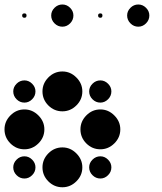

<svg xmlns="http://www.w3.org/2000/svg" viewBox="-24 -818 711 843"><path d="M416.7 -131.7Q435.8 -131.7 450.4 -117.1Q465 -102.5 465 -83.3Q465 -63.3 450.4 -48.8Q435.8 -34.2 416.7 -34.2Q396.7 -34.2 382.1 -48.8Q367.5 -63.3 367.5 -83.3Q367.5 -102.5 382.1 -117.1Q396.7 -131.7 416.7 -131.7ZM250 -170.8Q285 -170.8 311.2 -144.6Q337.5 -118.3 337.5 -83.3Q337.5 -47.5 311.2 -21.7Q285 4.2 250 4.2Q214.2 4.2 188.3 -21.7Q162.5 -47.5 162.5 -83.3Q162.5 -118.3 188.3 -144.6Q214.2 -170.8 250 -170.8ZM83.3 -131.7Q102.5 -131.7 117.1 -117.1Q131.7 -102.5 131.7 -83.3Q131.7 -63.3 117.1 -48.8Q102.5 -34.2 83.3 -34.2Q63.3 -34.2 48.8 -48.8Q34.2 -63.3 34.2 -83.3Q34.2 -102.5 48.8 -117.1Q63.3 -131.7 83.3 -131.7ZM416.7 -337.5Q451.7 -337.5 477.9 -311.2Q504.2 -285 504.2 -250Q504.2 -214.2 477.9 -188.3Q451.7 -162.5 416.7 -162.5Q380.8 -162.5 355 -188.3Q329.2 -214.2 329.2 -250Q329.2 -285 355 -311.2Q380.8 -337.5 416.7 -337.5ZM83.3 -337.5Q118.3 -337.5 144.6 -311.2Q170.8 -285 170.8 -250Q170.8 -214.2 144.6 -188.3Q118.3 -162.5 83.3 -162.5Q47.5 -162.5 21.7 -188.3Q-4.2 -214.2 -4.2 -250Q-4.2 -285 21.7 -311.2Q47.5 -337.5 83.3 -337.5ZM416.7 -465Q435.8 -465 450.4 -450.4Q465 -435.8 465 -416.7Q465 -396.7 450.4 -382.1Q435.8 -367.5 416.7 -367.5Q396.7 -367.5 382.1 -382.1Q367.5 -396.7 367.5 -416.7Q367.5 -435.8 382.1 -450.4Q396.7 -465 416.7 -465ZM250 -504.2Q285 -504.2 311.2 -477.9Q337.5 -451.7 337.5 -416.7Q337.5 -380.8 311.2 -355Q285 -329.2 250 -329.2Q214.2 -329.2 188.3 -355Q162.5 -380.8 162.5 -416.7Q162.5 -451.7 188.3 -477.9Q214.2 -504.2 250 -504.2ZM83.3 -465Q102.5 -465 117.1 -450.4Q131.7 -435.8 131.7 -416.7Q131.7 -396.7 117.1 -382.1Q102.5 -367.5 83.3 -367.5Q63.3 -367.5 48.8 -382.1Q34.2 -396.7 34.2 -416.7Q34.2 -435.8 48.8 -450.4Q63.3 -465 83.3 -465ZM583.3 -798.3Q602.5 -798.3 617.1 -783.8Q631.7 -769.2 631.7 -750Q631.7 -730 617.1 -715.4Q602.5 -700.8 583.3 -700.8Q563.3 -700.8 548.8 -715.4Q534.2 -730 534.2 -750Q534.2 -769.2 548.8 -783.8Q563.3 -798.3 583.3 -798.3ZM416.7 -759.2Q425.8 -759.2 425.8 -750Q425.8 -740 416.7 -740Q406.7 -740 406.7 -750Q406.7 -759.2 416.7 -759.2ZM250 -798.3Q269.2 -798.3 283.8 -783.8Q298.3 -769.2 298.3 -750Q298.3 -730 283.8 -715.4Q269.2 -700.8 250 -700.8Q230 -700.8 215.4 -715.4Q200.8 -730 200.8 -750Q200.8 -769.2 215.4 -783.8Q230 -798.3 250 -798.3ZM83.3 -759.2Q92.5 -759.2 92.5 -750Q92.5 -740 83.3 -740Q73.3 -740 73.3 -750Q73.3 -759.2 83.3 -759.2Z"/></svg>

Font: 0xA000-Dots-Mono
Style: Dots-Mono
Weight: 400
Version: Version 0.1